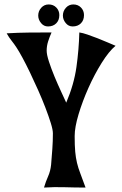

<svg xmlns="http://www.w3.org/2000/svg" viewBox="-20 -844 550 864"><path d="M10 -694Q61 -697 111 -697.5Q161 -698 212 -698Q203 -678 196.5 -657.5Q190 -637 190 -616Q190 -598 200.5 -566Q211 -534 225.5 -499Q240 -464 255 -432Q270 -400 278 -382Q313 -464 324 -542.5Q335 -621 337 -698Q352 -696 373.5 -688.5Q395 -681 418.5 -672Q442 -663 463.5 -653.5Q485 -644 500 -638Q470 -613 437.5 -561Q405 -509 378 -448.5Q351 -388 333.5 -329.5Q316 -271 316 -232Q316 -188 318.5 -161Q321 -134 326.5 -111Q332 -88 341.5 -63.5Q351 -39 365 0Q318 0 271.5 -1.5Q225 -3 178 0Q186 -27 196.5 -50.5Q207 -74 210 -103Q213 -138 215.5 -173.5Q218 -209 218 -244Q218 -260 208.5 -290.5Q199 -321 184.5 -359Q170 -397 151.5 -438.5Q133 -480 115 -517.5Q97 -555 81 -584.5Q65 -614 55 -629Q44 -646 32 -661Q20 -676 10 -694ZM310 -824Q331 -824 344.5 -810Q358 -796 358 -776Q358 -753 344 -739Q330 -725 307 -725Q288 -725 275.5 -740.5Q263 -756 263 -774Q263 -794 276.5 -809Q290 -824 310 -824ZM199 -824Q220 -824 233.5 -810Q247 -796 247 -776Q247 -753 233 -739Q219 -725 196 -725Q177 -725 164.5 -740.5Q152 -756 152 -774Q152 -794 165.5 -809Q179 -824 199 -824Z"/></svg>

Font: Fette Mikado
Style: Regular
Weight: 400
Designer: Peter Wiegel
Foundry: Peter Wiegel
Version: Version 1.000